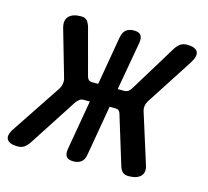

<svg xmlns="http://www.w3.org/2000/svg" viewBox="-147 -660 834 770"><g transform="rotate(15 270.0 -275.0)"><path d="M36 -21Q26 -6 15 2Q4 10 -13 10Q-46 10 -56.5 -6Q-67 -22 -47 -52L90 -258Q96 -268 98 -278.5Q100 -289 98 -299L41 -497Q33 -528 49 -544Q65 -560 99 -560Q116 -560 123.5 -551.5Q131 -543 136 -528L188 -334Q190 -326 195 -321Q200 -316 210 -316H235L270 -519Q274 -540 286 -550Q298 -560 319 -560Q339 -560 347 -550Q355 -540 352 -519L316 -316H343Q353 -316 360 -321Q367 -326 372 -335L490 -528Q499 -543 510.5 -551.5Q522 -560 539 -560Q573 -560 582.5 -544Q592 -528 573 -497L445 -299Q439 -289 437.5 -278.5Q436 -268 439 -258L504 -52Q514 -22 498 -6Q482 10 448 10Q432 10 423.5 2.5Q415 -5 410 -21L349 -220Q347 -229 342 -234Q337 -239 327 -239H303L267 -31Q264 -10 251.5 0Q239 10 219 10Q198 10 190 0Q182 -10 185 -31L221 -239H195Q185 -239 178.5 -234Q172 -229 165 -220Z"/></g></svg>

Font: Maple Mono NL Medium
Style: Italic
Weight: 500
Italic angle: -10°
Monospace: yes
Designer: subframe7536
Version: Version 7.000